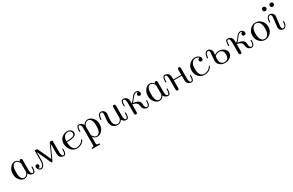

<svg xmlns="http://www.w3.org/2000/svg" viewBox="237 -2408 6648 4353"><g transform="rotate(-30 3560.5 -232.0)"><path d="M48.8 -214.8Q48.8 -310.1 102.3 -376Q155.8 -441.9 229 -441.9Q284.2 -441.9 333 -380.9Q334 -420.9 368.2 -420.9Q404.3 -420.9 402.8 -376V-121.1Q402.8 -12.2 452.1 -12.2Q494.1 -12.2 494.1 -118.2V-128.9Q494.1 -142.1 497.1 -147Q500 -151.9 506.1 -151.9Q512.2 -151.9 516.1 -147.9Q519 -144 519 -126Q519 -57.1 504.4 -22.9Q489.7 11.2 450.2 11.2Q422.4 11.2 390.6 -5.9Q358.9 -22.9 341.8 -63Q296.9 11.2 229 11.2Q158.2 11.2 103.5 -52.7Q48.8 -116.7 48.8 -214.8ZM132.8 -215.8Q132.8 -172.9 135 -147.5Q137.2 -122.1 148.2 -87.6Q159.2 -53.2 181.2 -33.2Q204.1 -12.2 231 -12.2Q269 -12.2 301 -47.6Q333 -83 333 -112.8V-316.9Q333 -347.7 300.5 -383.3Q268.1 -418.9 231 -418.9Q175.8 -418.9 147.9 -344.2Q132.8 -302.7 132.8 -215.8Z M576.7 -86.9Q576.7 -108.9 590.6 -121.8Q604.5 -134.8 622.6 -134.8Q641.6 -134.8 655 -121.8Q668.5 -108.9 668.5 -88.9Q668.5 -72.8 657 -57.9Q645.5 -43 619.6 -43H614.7Q637.7 -12.2 667.5 -12.2Q696.3 -12.2 720.5 -49.1Q744.6 -85.9 744.6 -168.9V-430.2H788.6Q802.7 -430.2 808.6 -426.5Q814.5 -422.9 820.8 -411.1L974.6 -74.2L1129.9 -411.1Q1135.7 -423.3 1141.1 -426.8Q1146.5 -430.2 1158.7 -430.2H1186.5Q1198.7 -430.2 1202.6 -427Q1206.5 -423.8 1207.5 -412.1V-121.1Q1207.5 -12.2 1255.9 -12.2Q1281.7 -12.2 1290.8 -44.2Q1299.8 -76.2 1299.8 -111.6Q1299.8 -147 1304.7 -149.9Q1309.6 -152.8 1312.5 -152.8Q1324.7 -152.8 1324.7 -128.9Q1324.7 -107.9 1324.2 -98.4Q1323.7 -88.9 1321.8 -68.4Q1319.8 -47.9 1315.2 -36.9Q1310.5 -25.9 1303 -12.9Q1295.4 0 1283 5.6Q1270.5 11.2 1253.4 11.2Q1239.3 11.2 1223.4 6.6Q1207.5 2 1186.5 -10.5Q1165.5 -22.9 1151.6 -52Q1137.7 -81.1 1137.7 -122.1V-379.9Q1134.8 -373 1128.2 -359.6Q1121.6 -346.2 1118.7 -338.9L973.6 -22Q964.8 -1 952.6 -1Q940.4 -1 931.6 -21L788.6 -334Q787.6 -335 780.5 -351.1Q773.4 -367.2 769.5 -375V-155.8Q769.5 -84 740.5 -36.4Q711.4 11.2 667.5 11.2Q627.4 11.2 602.1 -19.8Q576.7 -50.8 576.7 -86.9Z M1389.2 -238.8Q1389.2 -327.6 1452.1 -384.8Q1515.1 -441.9 1596.2 -441.9Q1650.4 -441.9 1687.7 -411.9Q1725.1 -381.8 1725.1 -335Q1725.1 -310.1 1714.6 -291.5Q1704.1 -272.9 1683.6 -262Q1663.1 -251 1643.3 -243.9Q1623.5 -236.8 1593 -233.9Q1562.5 -231 1543 -230.5Q1523.4 -230 1494.1 -230H1473.1Q1475.1 -117.2 1511.2 -64.9Q1548.3 -10.7 1601.1 -11.2Q1647.9 -11.2 1694.6 -33.2Q1741.2 -55.2 1766.1 -94.2Q1767.1 -95.2 1771.7 -103Q1776.4 -110.8 1779.3 -114.5Q1782.2 -118.2 1786.1 -118.2Q1791 -119.1 1795.2 -115Q1799.3 -110.8 1799.3 -106Q1799.3 -96.2 1786.4 -78.1Q1773.4 -60.1 1750.5 -39.6Q1727.5 -19 1687 -3.9Q1646.5 11.2 1600.1 11.2Q1510.3 11.2 1449.7 -63.7Q1389.2 -138.7 1389.2 -238.8ZM1473.1 -252.9H1504.4Q1540.5 -252.9 1566.4 -254.9Q1592.3 -256.8 1624.3 -264.4Q1656.2 -272 1673.8 -289.6Q1691.4 -307.1 1691.4 -335Q1691.4 -369.1 1665.3 -394Q1639.2 -418.9 1598.1 -418.9Q1561 -418.9 1531.7 -397Q1502.4 -375 1488.3 -340.8Q1475.1 -310.1 1473.1 -252.9Z M1835.4 -303.2Q1835.4 -373 1850.3 -407.5Q1865.2 -441.9 1905.3 -441.9Q1933.1 -441.9 1964.6 -424.6Q1996.1 -407.2 2013.2 -366.2Q2064 -442.4 2133.3 -441.9Q2206.5 -441.9 2263.4 -377.9Q2320.3 -314 2320.3 -214.8Q2320.3 -120.6 2264.9 -54.7Q2209.5 11.2 2134.3 11.2Q2068.4 11.2 2022.5 -53.2V96.2Q2022.5 99.1 2022 105Q2021.5 110.8 2021.5 113.8Q2021.5 147 2033 155Q2044.4 163.1 2094.2 163.1H2099.1V193.8Q2062 191.9 1987.3 191.9Q1933.1 191.9 1893.6 193.8V163.1H1903.3Q1924.3 162.1 1932.4 160.6Q1940.4 159.2 1946.3 150.6Q1952.1 142.1 1952.1 123V-318.8Q1952.1 -367.7 1938.2 -393.3Q1924.3 -418.9 1904.3 -418.9Q1897.5 -418.9 1891.1 -416Q1866.2 -404.8 1862.8 -345Q1859.4 -285.2 1856.4 -282.2Q1851.6 -277.3 1847.2 -276.9Q1835.4 -277.3 1835.4 -303.2ZM2021.5 -117.2Q2021.5 -85 2055.9 -48.6Q2090.3 -12.2 2130.4 -12.2Q2158.2 -12.2 2182.4 -31.5Q2206.5 -50.8 2220.2 -86.9Q2236.3 -127.9 2236.3 -214.8Q2236.3 -276.9 2227.3 -321.5Q2218.3 -366.2 2187.5 -395Q2162.6 -418.9 2130.4 -418.9Q2090.3 -418.9 2056.4 -382.1Q2022.5 -345.2 2022.5 -314V-130.9Q2022.5 -127.9 2022 -123.5Q2021.5 -119.1 2021.5 -117.2Z M2385.3 -295.9Q2385.3 -316.9 2389.6 -339.8Q2394 -362.8 2404.1 -387Q2414.1 -411.1 2434.6 -426.5Q2455.1 -441.9 2481.9 -441.9Q2525.9 -441.9 2555.9 -409.4Q2585.9 -377 2585.9 -336.9Q2585.9 -327.1 2578.6 -266.6Q2571.3 -206.1 2571.3 -169.9Q2571.3 -82 2603.3 -47.1Q2635.3 -12.2 2676.3 -12.2Q2717.3 -12.2 2743.2 -40Q2769 -67.9 2777.3 -95.2Q2779.3 -102.1 2779.3 -125V-377.9Q2779.3 -398.9 2782.2 -408.2Q2790 -430.2 2814 -430.2Q2849.1 -430.2 2849.1 -381.8V-120.1Q2849.1 -12.2 2897 -12.2Q2939.9 -12.2 2939.9 -119.1V-130.9Q2939.9 -152.8 2953.1 -152.8Q2958 -152.8 2961.9 -147.9Q2964.8 -144 2965.3 -126Q2965.3 -98.1 2963.1 -77.6Q2960.9 -57.1 2954.6 -35.2Q2948.2 -13.2 2933.1 -1Q2918 11.2 2895 11.2Q2823.2 11.2 2788.1 -61Q2747.1 10.7 2671.9 11.2Q2641.1 11.2 2613.5 2.7Q2585.9 -5.9 2559.6 -25.4Q2533.2 -44.9 2517.1 -83.5Q2501 -122.1 2501 -174.8Q2501 -210 2509 -274.9Q2517.1 -339.8 2517.1 -353Q2517.1 -418.9 2479 -418.9Q2454.1 -418.9 2434.1 -392.1Q2414.1 -365.2 2411.1 -303.2Q2410.2 -277.3 2397.9 -276.9Q2393.1 -276.9 2389.2 -282.5Q2385.3 -288.1 2385.3 -295.9Z M2996.1 -297.9Q2996.1 -368.7 3010 -405.3Q3023.9 -441.9 3065.9 -441.9Q3106 -441.9 3144 -410.9Q3182.1 -379.9 3182.1 -311V-259.8Q3210 -274.9 3237.1 -307.4Q3264.2 -339.8 3282.5 -368.4Q3300.8 -397 3330.3 -419.4Q3359.9 -441.9 3396 -441.9Q3434.1 -441.9 3457 -417Q3480 -392.1 3480 -360.8Q3480 -337.9 3466.1 -325.9Q3452.1 -314 3434.1 -314Q3415 -314 3401.6 -326.9Q3388.2 -339.8 3388.2 -359.9Q3388.2 -367.7 3390.6 -376.2Q3393.1 -384.8 3404.1 -394.3Q3415 -403.8 3433.1 -405.8V-407.2Q3414.1 -419.4 3395 -418.9Q3358.9 -418.9 3328.9 -387.9Q3298.8 -356.9 3267.3 -312.5Q3235.8 -268.1 3210 -250Q3260.7 -245.1 3297.4 -231.4Q3334 -217.8 3351.6 -203.9Q3369.1 -189.9 3378.7 -169.4Q3388.2 -148.9 3389.6 -137.9Q3391.1 -127 3391.1 -110.8Q3391.1 -106.9 3391.1 -105Q3396 -12.2 3441.9 -12.2Q3469.7 -12.2 3481.4 -40.5Q3493.2 -68.8 3494.6 -106Q3496.1 -143.1 3497.1 -145Q3502.9 -156.2 3513.2 -150.9Q3520 -147 3520 -129.9Q3520 11.2 3439 11.2Q3396 11.2 3360.6 -22Q3325.2 -55.2 3320.8 -110.8Q3318.8 -153.8 3298.8 -176.8Q3264.6 -216.8 3182.1 -228V-34.2Q3182.1 10.7 3147 11Q3111.8 11.2 3111.8 -32.2V-312Q3111.8 -418 3064 -418Q3021 -418 3021 -311V-300.8Q3021 -284.7 3016.1 -280.8Q3013.2 -277.8 3008.8 -277.8Q2996.1 -277.8 2996.1 -297.9Z M3584.5 -214.8Q3584.5 -310.1 3637.9 -376Q3691.4 -441.9 3764.6 -441.9Q3819.8 -441.9 3868.7 -380.9Q3869.6 -420.9 3903.8 -420.9Q3939.9 -420.9 3938.5 -376V-121.1Q3938.5 -12.2 3987.8 -12.2Q4029.8 -12.2 4029.8 -118.2V-128.9Q4029.8 -142.1 4032.7 -147Q4035.6 -151.9 4041.7 -151.9Q4047.9 -151.9 4051.8 -147.9Q4054.7 -144 4054.7 -126Q4054.7 -57.1 4040 -22.9Q4025.4 11.2 3985.8 11.2Q3958 11.2 3926.3 -5.9Q3894.5 -22.9 3877.4 -63Q3832.5 11.2 3764.6 11.2Q3693.8 11.2 3639.2 -52.7Q3584.5 -116.7 3584.5 -214.8ZM3668.5 -215.8Q3668.5 -172.9 3670.7 -147.5Q3672.9 -122.1 3683.8 -87.6Q3694.8 -53.2 3716.8 -33.2Q3739.7 -12.2 3766.6 -12.2Q3804.7 -12.2 3836.7 -47.6Q3868.7 -83 3868.7 -112.8V-316.9Q3868.7 -347.7 3836.2 -383.3Q3803.7 -418.9 3766.6 -418.9Q3711.4 -418.9 3683.6 -344.2Q3668.5 -302.7 3668.5 -215.8Z M4086.4 -297.9V-303.2Q4086.4 -332 4088.4 -352.5Q4090.3 -373 4096.9 -395.5Q4103.5 -418 4118.4 -429.9Q4133.3 -441.9 4156.2 -441.9Q4197.3 -441.9 4234.9 -410.9Q4272.5 -379.9 4272.5 -311V-252.9H4480.5V-383.8Q4480.5 -407.7 4489.3 -418Q4499 -430.2 4515.1 -430.2Q4550.3 -430.2 4550.3 -388.2V-122.1Q4550.3 -12.2 4598.1 -12.2Q4641.1 -12.2 4641.1 -121.1V-129.9Q4641.1 -146 4646.5 -149.9Q4651.4 -152.8 4654.3 -152.8Q4666.5 -152.8 4666.5 -128.9Q4666.5 -96.7 4664.3 -77.9Q4662.1 -59.1 4655.8 -35.6Q4649.4 -12.2 4634.8 -0.5Q4620.1 11.2 4596.2 11.2Q4582 11.2 4564.7 5.6Q4547.4 0 4527.3 -12.9Q4507.3 -25.9 4493.9 -53.5Q4480.5 -81.1 4480.5 -118.2V-230H4272.5V-33.2Q4272.5 10.7 4237.3 11Q4202.1 11.2 4202.1 -30.8V-312Q4202.1 -418 4154.3 -418Q4111.3 -418 4111.3 -311V-300.8Q4111.3 -284.7 4106.4 -280.8Q4103.5 -277.8 4099.1 -277.8Q4086.4 -277.8 4086.4 -297.9Z M4731 -215.8Q4731 -312 4793 -377Q4855 -441.9 4939 -441.9Q4996.1 -441.9 5037.1 -412.4Q5078.1 -382.8 5078.1 -337.9Q5078.1 -313 5063.2 -301.5Q5048.3 -290 5032.2 -290Q5012.2 -290 4999.3 -303.5Q4986.3 -316.9 4986.3 -335.9Q4986.3 -352.1 4996.8 -366.5Q5007.3 -380.9 5034.2 -381.8Q4997.1 -418.9 4941.9 -418.9Q4877.9 -418.9 4841.3 -353Q4815.4 -306.2 4814.9 -214.8Q4814.9 -103 4856.9 -53.2Q4893.1 -11.2 4946.3 -11.2Q4990.2 -11.2 5037.6 -33.2Q5085 -55.2 5111.3 -98.1Q5122.6 -116.2 5127.9 -118.2Q5132.8 -119.1 5137 -115Q5141.1 -110.8 5141.1 -106Q5141.1 -97.2 5128.7 -79.1Q5116.2 -61 5093.3 -40Q5070.3 -19 5029.8 -3.9Q4989.3 11.2 4940.9 11.2Q4852.1 11.2 4791.5 -55.2Q4731 -121.6 4731 -215.8Z M5177.2 -295.9Q5177.2 -322.8 5183.6 -352.8Q5189.9 -382.8 5213.1 -412.4Q5236.3 -441.9 5272.9 -441.9Q5315.9 -441.9 5346.9 -409.9Q5377.9 -377.9 5377.9 -335.9Q5377.9 -330.1 5370.1 -261.2Q5421.9 -301.3 5482.9 -300.8Q5563 -300.8 5619.1 -254.9Q5675.3 -209 5675.3 -145Q5675.3 -81.1 5619.1 -34.9Q5563 11.2 5481.9 11.2Q5402.8 11.2 5347.9 -34.4Q5293 -80.1 5293 -152.8Q5293 -198.7 5301 -270.8Q5309.1 -342.8 5309.1 -353Q5309.1 -418.9 5270 -418.9Q5246.1 -418.9 5226.6 -392.1Q5207 -365.2 5203.1 -299.8Q5202.1 -275.9 5189 -275.9Q5177.2 -275.9 5177.2 -295.9ZM5363.3 -148.9Q5363.3 -106 5375.7 -76.4Q5388.2 -46.9 5408.7 -33.9Q5429.2 -21 5446 -16.1Q5462.9 -11.2 5480 -11.2Q5497.1 -11.2 5513.7 -16.1Q5530.3 -21 5549.1 -33.4Q5567.9 -45.9 5579.6 -74.5Q5591.3 -103 5591.3 -143.1Q5591.3 -205.1 5571.3 -232.9Q5541.5 -277.8 5480 -277.8Q5439.9 -277.8 5408.9 -259.5Q5377.9 -241.2 5369.1 -224.1Q5363.3 -211.9 5363.3 -148.9Z M5731.9 -297.9Q5731.9 -368.7 5745.8 -405.3Q5759.8 -441.9 5801.8 -441.9Q5841.8 -441.9 5879.9 -410.9Q5918 -379.9 5918 -311V-259.8Q5945.8 -274.9 5972.9 -307.4Q6000 -339.8 6018.3 -368.4Q6036.6 -397 6066.2 -419.4Q6095.7 -441.9 6131.8 -441.9Q6169.9 -441.9 6192.9 -417Q6215.8 -392.1 6215.8 -360.8Q6215.8 -337.9 6201.9 -325.9Q6188 -314 6169.9 -314Q6150.9 -314 6137.5 -326.9Q6124 -339.8 6124 -359.9Q6124 -367.7 6126.5 -376.2Q6128.9 -384.8 6139.9 -394.3Q6150.9 -403.8 6168.9 -405.8V-407.2Q6149.9 -419.4 6130.9 -418.9Q6094.7 -418.9 6064.7 -387.9Q6034.7 -356.9 6003.2 -312.5Q5971.7 -268.1 5945.8 -250Q5996.6 -245.1 6033.2 -231.4Q6069.8 -217.8 6087.4 -203.9Q6105 -189.9 6114.5 -169.4Q6124 -148.9 6125.5 -137.9Q6127 -127 6127 -110.8Q6127 -106.9 6127 -105Q6131.8 -12.2 6177.7 -12.2Q6205.6 -12.2 6217.3 -40.5Q6229 -68.8 6230.5 -106Q6231.9 -143.1 6232.9 -145Q6238.8 -156.2 6249 -150.9Q6255.9 -147 6255.9 -129.9Q6255.9 11.2 6174.8 11.2Q6131.8 11.2 6096.4 -22Q6061 -55.2 6056.6 -110.8Q6054.7 -153.8 6034.7 -176.8Q6000.5 -216.8 5918 -228V-34.2Q5918 10.7 5882.8 11Q5847.7 11.2 5847.7 -32.2V-312Q5847.7 -418 5799.8 -418Q5756.8 -418 5756.8 -311V-300.8Q5756.8 -284.7 5752 -280.8Q5749 -277.8 5744.6 -277.8Q5731.9 -277.8 5731.9 -297.9Z M6320.3 -214.8Q6320.3 -312 6382.3 -377Q6444.3 -441.9 6528.3 -441.9Q6611.3 -441.9 6674.3 -377Q6737.3 -312 6737.3 -215.1Q6737.3 -118.2 6675.3 -53.5Q6613.3 11.2 6529.3 11.2Q6442.4 11.2 6381.3 -55.4Q6320.3 -122.1 6320.3 -214.8ZM6404.3 -213.9Q6404.3 -134.8 6422.4 -92.8Q6436.5 -60.5 6463.6 -36.4Q6490.7 -12.2 6528.3 -12.2Q6578.1 -12.2 6613.3 -56.2Q6653.3 -105 6653.3 -217.8Q6653.3 -293 6635.3 -336.9Q6622.1 -369.1 6594.2 -394Q6566.4 -418.9 6528.3 -418.9Q6479.5 -418.9 6444.3 -375Q6404.3 -324.7 6404.3 -213.9Z M6803.2 -295.9Q6803.2 -325.7 6810.1 -356Q6816.9 -386.2 6840.6 -414.1Q6864.3 -441.9 6899.9 -441.9Q6942.9 -441.9 6973.4 -409.9Q7003.9 -377.9 7003.9 -335.9Q7003.9 -324.7 6988.5 -210.4Q6973.1 -96.2 6973.1 -77.1Q6973.1 -12.2 7012.2 -12.2Q7019 -12.2 7027.1 -15.1Q7035.2 -18.1 7046.1 -26.6Q7057.1 -35.2 7066.2 -56.2Q7075.2 -77.1 7078.1 -107.9Q7079.1 -113.8 7079.1 -122.3Q7079.1 -130.9 7079.6 -135.5Q7080.1 -140.1 7081.1 -144Q7082 -147.9 7084.5 -149.9Q7086.9 -151.9 7092.3 -151.9Q7105.5 -151.9 7105 -134.8Q7105 -105 7098.1 -74.5Q7091.3 -43.9 7067.6 -16.4Q7043.9 11.2 7009.3 11.2Q6965.3 11.2 6935.3 -20.3Q6905.3 -51.8 6905.3 -95.2Q6905.3 -106.4 6920.2 -220.2Q6935.1 -334 6935.1 -353Q6935.1 -418.9 6897 -418.9Q6890.1 -418.9 6882.1 -416Q6874 -413.1 6862.5 -404.5Q6851.1 -396 6842 -374.5Q6833 -353 6830.1 -321.8Q6830.1 -317.9 6829.6 -309.8Q6829.1 -301.8 6828.6 -297.4Q6828.1 -293 6827.1 -288.1Q6826.2 -283.2 6823.7 -280.5Q6821.3 -277.8 6815.9 -277.8Q6803.2 -277.8 6803.2 -295.9ZM6805.2 -605.5Q6805.2 -628.4 6820.8 -643.3Q6836.4 -658.2 6857.4 -658.2Q6877.4 -658.2 6893.8 -642.8Q6910.2 -627.4 6910.2 -605.2Q6910.2 -583 6893.8 -568.1Q6877.4 -553.2 6857.4 -553.2Q6834.5 -553.2 6819.8 -568.8Q6805.2 -584.5 6805.2 -605.5ZM6999 -605.5Q6999 -628.4 7014.6 -643.3Q7030.3 -658.2 7051.3 -658.2Q7071.3 -658.2 7087.6 -642.8Q7104 -627.4 7104 -605.2Q7104 -583 7087.6 -568.1Q7071.3 -553.2 7051.3 -553.2Q7028.3 -553.2 7013.7 -568.8Q6999 -584.5 6999 -605.5Z"/></g></svg>

Font: CMU Serif Upright Italic
Style: UprightItalic
Weight: 500
Version: Version 0.7.0